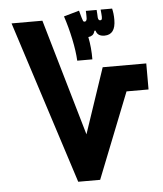

<svg xmlns="http://www.w3.org/2000/svg" viewBox="-52 -768 690 814"><g transform="rotate(-5 293.0 -361.0)"><path d="M248 0 24.9 -693.4H156.2L300.3 -197.3L393.6 -474.6H579.1V-363.8H485.4L341.3 0ZM288.6 -511.7Q286.6 -552.2 275.6 -604.5Q264.6 -656.7 249 -703.6L314.5 -722.2L323.2 -690.9Q326.2 -680.7 327.9 -677.2Q329.6 -673.8 334.5 -673.8Q342.3 -673.8 343.8 -686Q344.2 -691.4 344 -696.3Q343.8 -701.2 343.8 -708.5Q343.3 -714.8 343.3 -718.8H389.2Q390.1 -710 390.4 -701.9Q390.6 -693.8 391.1 -686.5Q392.6 -673.8 400.4 -673.8Q404.8 -673.8 406.7 -676.3Q408.7 -678.7 408.7 -688.5Q408.7 -693.8 408 -700Q407.2 -706.1 406.2 -718.8H455.1Q457.5 -709 459 -697Q460.4 -685.1 460.4 -670.9Q460.4 -607.4 413.1 -607.4Q383.3 -607.4 377 -631.8H372.1Q369.1 -618.7 361.3 -613.3Q353.5 -607.9 344.2 -607.4Q353.5 -560.5 353 -511.7Z"/></g></svg>

Font: Cascadia Code NF
Style: Bold
Weight: 700
Monospace: yes
Designer: Aaron Bell
Foundry: Saja Typeworks
Version: Version 2404.023; ttfautohint (v1.8.4)